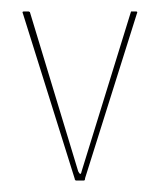

<svg xmlns="http://www.w3.org/2000/svg" viewBox="-20 -314 281 334"><path d="M210 -294H217Q220 -294 218 -290L128 -4Q128 0 126 0H112Q111 0 111 -1Q110 -1 110 -3L20 -290Q18 -294 21 -294H30Q32 -293 32 -293L116 -16Q118 -12 119.5 -11.5Q121 -11 122 -16L207 -291Q208 -294 208 -294Q208 -294 210 -294Z"/></svg>

Font: Chathura Thin
Style: Regular
Weight: 250
Designer: Appaji Ambarisha Darbha
Foundry: Aditya Fonts
Version: Version 1.002 2016